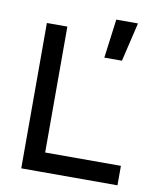

<svg xmlns="http://www.w3.org/2000/svg" viewBox="-85 -834 756 902"><g transform="rotate(10 293.0 -383.0)"><path d="M372.1 -580.1 396.5 -765.6H500L456.1 -580.1ZM78.1 0V-693.4H175.8V0ZM78.1 0V-92.8H537.1V0Z"/></g></svg>

Font: Cascadia Mono PL
Style: Regular
Weight: 400
Monospace: yes
Designer: Aaron Bell
Foundry: Saja Typeworks
Version: Version 2102.003